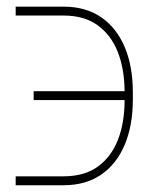

<svg xmlns="http://www.w3.org/2000/svg" viewBox="-20 -548 461 568"><path d="M168.5 -528.3Q233.4 -528.3 279.1 -497.1Q324.7 -465.8 348.9 -408.9Q373 -352.1 373 -274.4V-253.9Q373 -176.8 348.9 -119.6Q324.7 -62.5 279.1 -31.2Q233.4 0 168 0H26.4V-26.4H168Q230 -26.4 269.8 -55.4Q309.6 -84.5 329.1 -135Q348.6 -185.5 348.6 -252H79.6V-278.3H348.6Q348.1 -343.8 328.6 -393.8Q309.1 -443.8 269.3 -472.9Q229.5 -502 168.5 -502H26.4V-528.3Z"/></svg>

Font: Robert Sans Thin
Style: Regular
Weight: 100
Designer: Christian Robertson (extended by Adam Twardoch)
Foundry: Google
Version: Version 12.135;April 2, 2019;FontCreator 11.5.0.2425 64-bit;